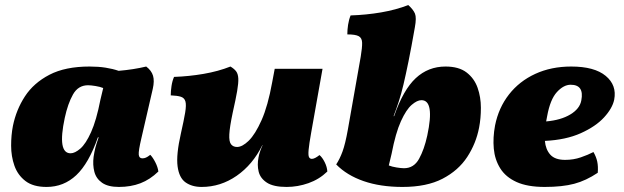

<svg xmlns="http://www.w3.org/2000/svg" viewBox="-20 -730 2465 759"><path d="M558 -467Q579 -451 585 -430.5Q591 -410 584 -379L539 -184Q527 -133 528.5 -118.5Q530 -104 543 -104Q550 -104 557 -107Q564 -110 574 -118Q584 -108 594 -88.5Q604 -69 606 -52Q573 -20 535 -5.5Q497 9 450 9Q407 9 383.5 -7.5Q360 -24 353 -51Q346 -78 350 -110Q353 -130 357 -146Q361 -162 370 -187H367Q331 -84 281.5 -37.5Q232 9 164 9Q111 9 80.5 -14.5Q50 -38 37 -75Q24 -112 24 -154Q24 -196 31 -232Q44 -296 78.5 -349Q113 -402 175.5 -434.5Q238 -467 334 -467Q369 -467 397.5 -462.5Q426 -458 449 -450Q508 -455 558 -467ZM236 -264Q206 -124 259 -124Q276 -124 297.5 -142.5Q319 -161 340 -207.5Q361 -254 377 -336L388 -382Q376 -387 357.5 -390Q339 -393 328 -393Q289 -393 268.5 -356.5Q248 -320 236 -264Z M777 9Q739 9 713.5 -9Q688 -27 682 -72.5Q676 -118 695 -202Q707 -255 712 -285Q717 -315 713 -329Q709 -343 695 -347.5Q681 -352 655 -353Q655 -370 658 -390Q661 -410 668 -426Q727 -428 785 -438Q843 -448 891 -467Q906 -458 913.5 -448Q921 -438 922 -420Q923 -402 917.5 -370Q912 -338 900 -285Q888 -228 886.5 -199Q885 -170 893.5 -159.5Q902 -149 917 -149Q938 -149 963.5 -174Q989 -199 1014 -255Q1039 -311 1056 -405L1066 -458H1255L1210 -205Q1202 -160 1200 -138Q1198 -116 1201.5 -109Q1205 -102 1213 -102Q1224 -102 1243 -117Q1254 -108 1263.5 -89Q1273 -70 1274 -52Q1242 -21 1199.5 -6Q1157 9 1113 9Q1061 9 1035 -8Q1009 -25 1002.5 -51.5Q996 -78 1002 -108Q1004 -119 1008 -131Q1012 -143 1018 -156H1017Q979 -79 915.5 -35Q852 9 777 9Z M1594 -710Q1614 -692 1620.5 -676Q1627 -660 1620 -622Q1606 -542 1595 -488Q1584 -434 1575 -396Q1566 -358 1556.5 -329Q1547 -300 1536 -271H1538Q1574 -375 1623.5 -421Q1673 -467 1741 -467Q1794 -467 1824.5 -443.5Q1855 -420 1868 -383Q1881 -346 1881 -304Q1881 -262 1874 -226Q1862 -163 1827 -109.5Q1792 -56 1729.5 -23.5Q1667 9 1571 9Q1484 9 1417.5 -14Q1351 -37 1309 -80Q1323 -101 1334 -131Q1345 -161 1355 -217L1406 -506Q1412 -542 1411.5 -561Q1411 -580 1398 -587Q1385 -594 1353 -594Q1353 -612 1356 -632Q1359 -652 1366 -669Q1428 -671 1486.5 -681Q1545 -691 1594 -710ZM1528 -122 1517 -76Q1529 -71 1547.5 -68Q1566 -65 1577 -65Q1616 -65 1636.5 -102Q1657 -139 1669 -194Q1699 -334 1646 -334Q1629 -334 1607.5 -315.5Q1586 -297 1565 -251Q1544 -205 1528 -122Z M2133 9Q2065 9 2022 -10.5Q1979 -30 1957.5 -64.5Q1936 -99 1932 -142.5Q1928 -186 1937 -234Q1951 -304 1992 -356.5Q2033 -409 2096 -438Q2159 -467 2238 -467Q2330 -467 2374.5 -430Q2419 -393 2408 -336Q2401 -302 2368 -266Q2335 -230 2276 -203.5Q2217 -177 2134 -173Q2137 -139 2155.5 -118.5Q2174 -98 2214 -98Q2247 -98 2276 -108Q2305 -118 2326 -129Q2337 -110 2341 -91Q2345 -72 2343 -47Q2297 -16 2250 -3.5Q2203 9 2133 9ZM2143 -271Q2141 -260 2139 -250Q2197 -255 2234.5 -277.5Q2272 -300 2278 -333Q2290 -395 2236 -395Q2208 -395 2181.5 -366Q2155 -337 2143 -271Z"/></svg>

Font: Vollkorn Black
Style: Italic
Weight: 900
Italic angle: -11°
Designer: Friedrich Althausen
Foundry: Friedrich Althausen
Version: Version 5.000; ttfautohint (v1.8.3)